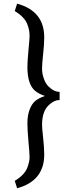

<svg xmlns="http://www.w3.org/2000/svg" viewBox="-20 -755 366 1030"><path d="M221.2 -240.2Q188.5 -251 168.9 -267.1Q127 -302.2 127 -395.5Q127 -424.8 132.8 -486.3Q138.7 -547.9 138.7 -561.5Q138.7 -575.2 136.5 -589.6Q134.3 -604 127 -623.5Q112.8 -663.1 59.1 -695.8L71.8 -735.4Q217.3 -695.8 217.3 -554.7Q217.3 -517.6 211.4 -465.1Q205.6 -412.6 205.6 -386.5Q205.6 -360.4 215.3 -333Q225.1 -305.7 240.2 -291Q269 -262.2 299.8 -262.2V-218.3Q269 -218.3 240.2 -189.5Q205.6 -155.8 205.6 -85Q205.6 -67.9 211.4 -15.4Q217.3 37.1 217.3 74.2Q217.3 215.3 71.8 254.9L59.1 215.3Q112.8 182.6 127 143.1Q138.7 111.3 138.7 89.4Q138.7 67.4 132.8 5.9Q127 -55.7 127 -95Q127 -134.3 138.4 -165.8Q149.9 -197.3 169.2 -213.4Q188.5 -229.5 221.2 -240.2Z"/></svg>

Font: Molengo
Style: Regular
Weight: 400
Designer: moyogo
Foundry: moyogo
Version: Version 0.11; ttfautohint (v0.8) -G 32 -r 16 -x